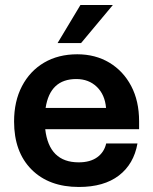

<svg xmlns="http://www.w3.org/2000/svg" viewBox="-20 -731 608 764"><path d="M429 -711 302.5 -559.5H209L300 -711ZM36 -247.5Q36 -328 67.5 -388.2Q99 -448.5 155.5 -481.8Q212 -515 287.5 -515Q359.5 -515 415 -481.8Q470.5 -448.5 502 -388.8Q533.5 -329 533.5 -248.5V-217H160Q175 -85 293 -85Q338.5 -85 366.5 -105Q394.5 -125 402.5 -160H527Q512.5 -78 453 -32.5Q393.5 13 294 13Q174.5 13 105.2 -56.8Q36 -126.5 36 -247.5ZM283.5 -416.5Q179 -416.5 161.5 -301.5H402Q397.5 -354.5 365.2 -385.5Q333 -416.5 283.5 -416.5Z"/></svg>

Font: Overused Grotesk SemiBold
Style: Regular
Weight: 610
Version: Version 0.004